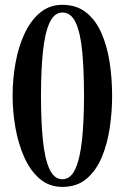

<svg xmlns="http://www.w3.org/2000/svg" viewBox="-20 -751 507 780"><path d="M233.4 8.3Q179.7 8.3 141.1 -24.9Q102.5 -58.1 78.4 -112.5Q54.2 -167 42.7 -232.2Q31.2 -297.4 31.2 -361.3Q31.2 -431.6 43.5 -497.8Q55.7 -564 80.8 -616.7Q106 -669.4 143.8 -700.4Q181.6 -731.4 233.4 -731.4Q290.5 -731.4 329.6 -700.7Q368.7 -669.9 391.8 -617.2Q415 -564.5 425.3 -498.3Q435.5 -432.1 435.5 -361.3Q435.5 -297.9 426 -232.7Q416.5 -167.5 393.8 -113Q371.1 -58.6 332 -25.1Q293 8.3 233.4 8.3ZM233.4 -22.9Q267.6 -22.9 286.6 -65.9Q305.7 -108.9 313.5 -185.3Q321.3 -261.7 321.3 -361.3Q321.3 -463.9 314.2 -540Q307.1 -616.2 288.1 -658.2Q269 -700.2 233.4 -700.2Q200.2 -700.2 181.2 -658.2Q162.1 -616.2 154.3 -540Q146.5 -463.9 146.5 -361.3Q146.5 -258.8 154.1 -182.9Q161.6 -106.9 180.7 -64.9Q199.7 -22.9 233.4 -22.9Z"/></svg>

Font: Dai Banna SIL SemiBold
Style: Regular
Weight: 600
Designer: Victor Gaultney
Foundry: SIL International
Version: Version 4.000